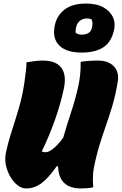

<svg xmlns="http://www.w3.org/2000/svg" viewBox="-20 -1051 685 1081"><path d="M127 10Q102 10 79 -8Q56 -26 38.5 -55.5Q21 -85 13.5 -120Q6 -155 13 -189Q26 -251 47 -315.5Q68 -380 88 -449Q108 -518 118 -591Q123 -627 126 -654Q129 -681 129 -700Q146 -703 171 -706.5Q196 -710 221 -710Q296 -710 326 -668.5Q356 -627 339 -550Q303 -381 215 -198Q219 -197 224.5 -195.5Q230 -194 238 -194Q255 -194 281 -215Q307 -236 336 -276Q355 -343 378.5 -413.5Q402 -484 419 -557Q436 -630 434 -703Q451 -706 478.5 -708Q506 -710 532 -710Q590 -710 621 -677.5Q652 -645 643 -592Q631 -518 613.5 -458.5Q596 -399 576.5 -344Q557 -289 539 -230Q521 -171 507 -98Q503 -73 503 -45.5Q503 -18 505 3Q491 7 472 8.5Q453 10 436 10Q311 10 307 -114L300 -116Q250 -45 211 -17.5Q172 10 127 10ZM465 -1031Q525 -1031 563.5 -1009Q602 -987 617 -951.5Q632 -916 620 -874L618 -867Q602 -809 557.5 -782Q513 -755 439 -755Q354 -755 314 -794.5Q274 -834 288 -905L289 -910Q300 -963 343.5 -997Q387 -1031 465 -1031ZM469 -947Q446 -947 429.5 -933.5Q413 -920 408 -895L407 -889Q405 -877 405 -868Q417 -856 440 -856Q463 -856 478.5 -865.5Q494 -875 498 -897L499 -902Q504 -926 495 -942Q489 -945 482.5 -946Q476 -947 469 -947Z"/></svg>

Font: Recursive Mn Csl St XBk
Style: Italic
Weight: 1000
Italic angle: -15°
Monospace: yes
Version: Version 1.079;hotconv 1.0.112;makeotfexe 2.5.65598; ttfautoh